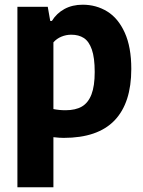

<svg xmlns="http://www.w3.org/2000/svg" viewBox="-20 -576 609 816"><path d="M54 -547H183L193.5 -487H200.5Q220.5 -519.5 254 -537.8Q287.5 -556 331.5 -556Q389 -556 435.8 -527.2Q482.5 -498.5 510.2 -437.2Q538 -376 538 -283Q538 -138.5 466.8 -64.2Q395.5 10 250.5 10Q233 10 207 7V220H54ZM382.5 -270Q382.5 -331 370.2 -365.8Q358 -400.5 336.2 -414.5Q314.5 -428.5 283 -428.5Q261 -428.5 241 -420.2Q221 -412 207 -396V-112.5Q231 -107.5 258.5 -107.5Q301 -107.5 328 -123.2Q355 -139 368.8 -174.8Q382.5 -210.5 382.5 -270Z"/></svg>

Font: Encode Sans Semi Condensed
Style: Bold
Weight: 700
Width: 4
Designer: Multiple Designers
Foundry: Impallari Type
Version: Version 2.000